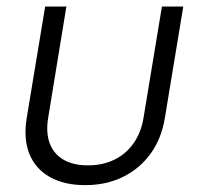

<svg xmlns="http://www.w3.org/2000/svg" viewBox="-20 -549 601 579"><path d="M236.8 9.3Q173.8 9.3 130.4 -15.1Q86.9 -39.6 68.6 -85Q50.3 -130.4 60.5 -192.9L116.2 -529.3H180.2L125.5 -195.3Q117.7 -149.4 129.9 -116.9Q142.1 -84.5 171.6 -67.4Q201.2 -50.3 245.1 -50.3Q289.6 -50.3 324.7 -67.4Q359.9 -84.5 382.8 -116.9Q405.8 -149.4 413.1 -195.3L468.3 -529.3H532.7L477.1 -192.9Q466.8 -130.4 433.8 -85.2Q400.9 -40 350.6 -15.4Q300.3 9.3 236.8 9.3Z"/></svg>

Font: Inter 24pt Light
Style: Italic
Weight: 300
Italic angle: -9.3988°
Designer: Rasmus Andersson
Foundry: rsms
Version: Version 4.001;git-66647c0bb